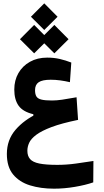

<svg xmlns="http://www.w3.org/2000/svg" viewBox="-20 -824 626 1161"><path d="M306.6 316.9Q226.1 316.9 161.6 296.9Q97.2 276.9 59.3 231Q21.5 185.1 21.5 106.9Q21.5 21.5 74.2 -39.6Q127 -100.6 210.9 -139.2L214.8 -114.7L181.6 -115.7V-133.3Q118.2 -148.4 92.3 -185.1Q66.4 -221.7 66.4 -282.2Q66.4 -338.4 91.3 -381.8Q116.2 -425.3 161.1 -450.4Q206.1 -475.6 265.1 -475.6Q306.6 -475.6 342 -467.3Q377.4 -459 411.1 -445.8L402.8 -327.1Q373 -334 344.2 -337.9Q315.4 -341.8 286.6 -341.8Q236.3 -341.8 214.1 -326.9Q191.9 -312 191.9 -278.8Q191.9 -254.4 200.2 -240.7Q208.5 -227.1 231 -221.7Q253.4 -216.3 294.9 -216.3Q321.8 -216.3 355.7 -221.2Q389.6 -226.1 442.9 -235.8L452.1 -99.1Q352.5 -78.6 291.7 -55.7Q231 -32.7 199.2 -8.8Q167.5 15.1 156.5 39.3Q145.5 63.5 145.5 87.4Q145.5 119.1 161.9 137.9Q178.2 156.7 217.8 164.8Q257.3 172.9 326.2 172.9Q382.3 172.9 439 165Q495.6 157.2 544.9 149.4L543.9 278.8Q497.6 294.9 433.1 305.9Q368.7 316.9 306.6 316.9ZM247.6 -642.6 167 -722.7 247.6 -803.7 328.1 -722.7ZM308.6 -501.5 222.7 -586.9 308.6 -673.3 394.5 -586.9ZM186.5 -501.5 100.6 -586.9 186.5 -673.3 272.5 -586.9Z"/></svg>

Font: Cascadia Code
Style: Regular
Weight: 400
Monospace: yes
Designer: Aaron Bell
Foundry: Saja Typeworks
Version: Version 2106.017